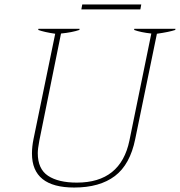

<svg xmlns="http://www.w3.org/2000/svg" viewBox="-20 -829 805 859"><path d="M348 -809H612L608 -787H344ZM123 -142Q123 -173 130 -207L227 -678Q179 -685 151 -695L152 -700H336L335 -695Q303 -684 253 -679L156 -200Q149 -163 149 -144Q149 -73 195 -42.5Q241 -12 324 -12Q520 -12 559 -200L657 -679Q610 -684 580 -695L581 -700H765L764 -695Q738 -686 682 -678L585 -207Q562 -93 494 -41.5Q426 10 312 10Q123 10 123 -142Z"/></svg>

Font: Trirong Thin
Style: Italic
Weight: 250
Italic angle: -12°
Designer: Katatrad Team
Foundry: CadsonDemak
Version: Version 1.001